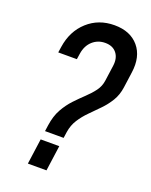

<svg xmlns="http://www.w3.org/2000/svg" viewBox="-143 -843 724 921"><g transform="rotate(20 218.5 -383.0)"><path d="M139.5 -174.5 144 -206Q151 -255 170.5 -289.8Q190 -324.5 215 -351Q240 -377.5 264.5 -400.5Q289 -423.5 306.8 -447.5Q324.5 -471.5 328.5 -501.5L339.5 -581Q345 -621.5 325.2 -646.2Q305.5 -671 267 -671Q229.5 -671 202.8 -647Q176 -623 169.5 -581L165 -551H70L74.5 -581Q87 -664.5 143 -715.2Q199 -766 280 -766Q361 -766 403.8 -715.5Q446.5 -665 434.5 -581L423.5 -501.5Q418 -461.5 399.5 -431Q381 -400.5 356 -374.8Q331 -349 306 -324Q281 -299 262.8 -270.5Q244.5 -242 239 -206L234.5 -174.5ZM115.5 0 133.5 -130H228.5L210.5 0Z"/></g></svg>

Font: Mohave Light Medium
Style: Italic
Weight: 500
Italic angle: -8°
Version: Version 2.003